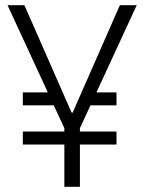

<svg xmlns="http://www.w3.org/2000/svg" viewBox="-20 -720 556 740"><path d="M68 -213H429V-163H68ZM68 -364H191V-314H68ZM305 -364H429V-314H305ZM9 -700H74L256 -286H260L442 -700H507L288 -226H228ZM228 -265H288V0H228Z"/></svg>

Font: Pathway Extreme 8pt Thin
Style: Regular
Weight: 100
Designer: Eduardo Rodriguez Tunni
Foundry: Eduardo Rodriguez Tunni
Version: Version 1.000